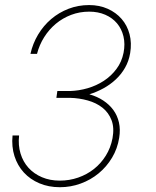

<svg xmlns="http://www.w3.org/2000/svg" viewBox="-20 -741 627 770"><path d="M210 -376H261.2Q296.4 -377 331.5 -387.2Q366.7 -397.5 396.2 -416.7Q425.8 -436 447 -464.4Q468.3 -492.7 475.6 -529.8Q482.4 -564.9 475.1 -595.2Q467.8 -625.5 449.2 -647.5Q430.7 -669.4 402.1 -681.9Q373.5 -694.3 337.9 -694.3Q299.3 -694.3 265.4 -681.4Q231.4 -668.5 204.1 -645.8Q176.8 -623 157.2 -592Q137.7 -561 128.4 -524.9H102.1Q111.3 -566.4 132.8 -602.3Q154.3 -638.2 185.3 -664.6Q216.3 -690.9 254.9 -705.8Q293.5 -720.7 337.4 -720.7Q378.4 -720.7 411.9 -705.8Q445.3 -690.9 467.8 -665Q490.2 -639.2 499.5 -604Q508.8 -568.8 502 -527.8Q496.6 -495.6 481.4 -469.2Q466.3 -442.9 444.3 -422.4Q422.4 -401.9 395.3 -387Q368.2 -372.1 338.4 -362.8Q369.6 -354 394 -337.9Q418.5 -321.8 434.6 -299.8Q450.7 -277.8 457 -249.8Q463.4 -221.7 458 -188.5Q451.2 -145 429.4 -108.6Q407.7 -72.3 375.7 -45.9Q343.8 -19.5 303.7 -4.9Q263.7 9.8 220.2 9.8Q174.8 9.8 137.9 -5.9Q101.1 -21.5 75.7 -49.1Q50.3 -76.7 38.1 -114.7Q25.9 -152.8 30.3 -197.8H56.6Q52.2 -158.7 62.3 -125.5Q72.3 -92.3 94.2 -68.1Q116.2 -43.9 148.2 -30.3Q180.2 -16.6 219.7 -16.6Q258.3 -16.6 293.5 -28.8Q328.6 -41 356.7 -63.2Q384.8 -85.4 404.3 -116.7Q423.8 -147.9 431.2 -186.5Q439 -229 427.2 -259.3Q415.5 -289.6 390.9 -309.1Q366.2 -328.6 332 -338.1Q297.9 -347.7 260.7 -348.6H206.1Z"/></svg>

Font: Roboto Mono Thin
Style: Italic
Weight: 250
Designer: Google
Version: Version 2.000985; 2015; ttfautohint (v1.3)